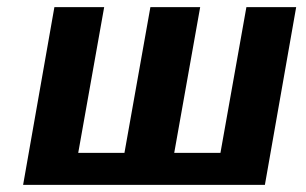

<svg xmlns="http://www.w3.org/2000/svg" viewBox="-20 -520 860 540"><path d="M45 0 133 -500H273L200 -90H330L403 -500H543L470 -90H600L673 -500H813L725 0Z"/></svg>

Font: Scada
Style: Bold Italic
Weight: 700
Italic angle: -10°
Version: Version 4.000